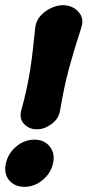

<svg xmlns="http://www.w3.org/2000/svg" viewBox="-32 -702 338 741"><path d="M110 -203Q80.4 -203 61.2 -223.2Q42 -243.4 49.6 -274.2Q62.6 -321.2 70.9 -360.1Q79.2 -399 84.9 -435.6Q90.6 -472.2 94.9 -511.4Q99.2 -550.6 104.2 -597Q107.4 -622 124.3 -641Q141.2 -660 164.8 -671Q188.4 -682 211.4 -682Q234.4 -682 253.2 -671Q272 -660 281.1 -641Q290.2 -622 282.2 -597Q267.2 -550.6 255.4 -511.4Q243.6 -472.2 233.7 -435.6Q223.8 -399 215.7 -360.1Q207.6 -321.2 199.6 -274.2Q194.2 -243.4 166.9 -223.2Q139.6 -203 110 -203ZM62.6 19Q23.6 19 2.8 -7Q-18 -33 -9.2 -72Q-0.8 -110 30.6 -136.5Q62 -163 101 -163Q139 -163 160.1 -136.5Q181.2 -110 172.8 -72Q164 -33 132.3 -7Q100.6 19 62.6 19Z"/></svg>

Font: Winky Sans
Style: Italic
Weight: 400
Italic angle: -8.97852°
Designer: Simon Atzbach
Foundry: typofactur
Version: Version 1.205